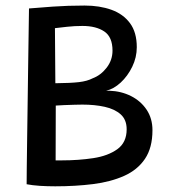

<svg xmlns="http://www.w3.org/2000/svg" viewBox="-20 -673 627 692"><path d="M76 -9Q76 -28 76.5 -71Q77 -114 77.8 -171.2Q78.5 -228.5 79.5 -291.8Q80.5 -355 81.2 -415.8Q82 -476.5 82.8 -526.8Q83.5 -577 84 -608.2Q84.5 -639.5 84.5 -642.5Q117 -645.5 170.8 -649.2Q224.5 -653 285 -653Q339 -653 381.5 -637.8Q424 -622.5 448.5 -589.5Q473 -556.5 473 -503Q473 -466 456.5 -432.2Q440 -398.5 414.8 -375.2Q389.5 -352 362.5 -346Q367 -346.5 374 -346Q417 -344.5 452.2 -326.8Q487.5 -309 508.5 -277.5Q529.5 -246 529.5 -204Q529.5 -140.5 502.5 -100.5Q475.5 -60.5 427.2 -39Q379 -17.5 315.5 -9.5Q252 -1.5 179 -1.5Q150.5 -1.5 123.5 -3.2Q96.5 -5 76 -9ZM179.5 -373Q234.5 -373.5 264.5 -377Q294.5 -380.5 314.5 -391Q343.5 -402 364.5 -429.2Q385.5 -456.5 385.5 -490.5Q385.5 -539.5 356 -559.5Q326.5 -579.5 277 -579.5Q249.5 -579.5 221.8 -576.5Q194 -573.5 178 -571.5ZM180.5 -95Q184 -95 190.2 -95Q196.5 -95 204 -95Q263 -95 316 -103Q369 -111 402.8 -135.2Q436.5 -159.5 436.5 -207Q436.5 -241.5 415 -260.8Q393.5 -280 357.5 -288Q321.5 -296 277 -296Q268.5 -296 249.8 -295.5Q231 -295 211.5 -294.2Q192 -293.5 181 -292.5Z"/></svg>

Font: Grandstander
Style: Regular
Weight: 400
Designer: Tyler Finck
Foundry: Etcetera Type Co
Version: Version 1.200; ttfautohint (v1.8.3)